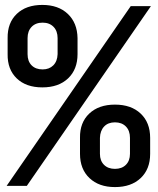

<svg xmlns="http://www.w3.org/2000/svg" viewBox="-20 -755 640 780"><path d="M152 -400Q86 -400 48 -436.5Q10 -473 11 -535V-600Q10 -662 48 -698.5Q86 -735 152 -735Q217 -735 255.5 -698.5Q294 -662 295 -600V-535Q295 -473 256.5 -436.5Q218 -400 152 -400ZM7 0 511 -730H593L89 0ZM153 -473Q180 -473 196.5 -489.5Q213 -506 214 -535V-600Q214 -629 197.5 -646Q181 -663 153 -663Q125 -663 108.5 -646Q92 -629 92 -600V-535Q92 -506 108.5 -489.5Q125 -473 153 -473ZM447 5Q382 5 343.5 -31.5Q305 -68 305 -130V-195Q304 -257 342.5 -293.5Q381 -330 447 -330Q513 -330 551.5 -293.5Q590 -257 590 -195V-130Q590 -68 551.5 -31.5Q513 5 447 5ZM447 -69Q475 -69 491.5 -85.5Q508 -102 508 -130V-195Q508 -224 491.5 -241Q475 -258 447 -258Q419 -258 403 -241Q387 -224 386 -195V-130Q386 -102 402.5 -85.5Q419 -69 447 -69Z"/></svg>

Font: Pitagon Sans Mono SemiBold
Style: Regular
Weight: 600
Monospace: yes
Designer: Travis Tran
Foundry: Pitagon
Version: Version 1.001; ttfautohint (v1.8.4.7-5d5b);gftools[0.9.26]